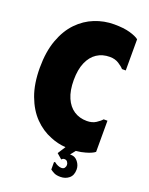

<svg xmlns="http://www.w3.org/2000/svg" viewBox="-162 -793 812 1048"><g transform="rotate(20 244.0 -269.5)"><path d="M14 -350Q14 -443 39 -511.5Q64 -580 106.5 -624Q149 -668 203 -689.5Q257 -711 315 -711Q371 -711 407.5 -700.5Q444 -690 460 -677V-496H438Q428 -508 406 -522Q384 -536 354 -536Q311 -536 279 -515Q247 -494 229 -452.5Q211 -411 211 -350Q211 -289 229 -247.5Q247 -206 279 -185Q311 -164 354 -164Q385 -164 406.5 -178Q428 -192 438 -204H460V-23Q444 -10 408 0Q385 7 354 10L331 39H337Q361 39 377 59.5Q393 80 393 104Q393 138 372.5 155Q352 172 323 172Q299 172 285.5 165Q272 158 263 151V107H271Q278 114 290 119Q302 124 311 124Q324 124 329.5 116Q335 108 335 99Q335 90 329 81.5Q323 73 312 73Q305 73 301.5 75.5Q298 78 295 81L265 55L294 10Q248 7 205 -11Q151 -32 108 -76Q65 -120 39.5 -188.5Q14 -257 14 -350Z"/></g></svg>

Font: Phudu Light Black
Style: Regular
Weight: 900
Version: Version 1.005;gftools[0.9.23]